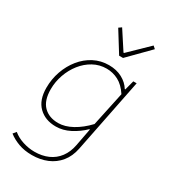

<svg xmlns="http://www.w3.org/2000/svg" viewBox="-229 -846 1058 1193"><g transform="rotate(30 300.0 -250.0)"><path d="M196 234Q142 234 99 218Q56 202 26 178L44 156Q74 181 116 194.5Q158 208 200 208Q254 208 297 189Q340 170 368 132.5Q396 95 406 42L430 -84H426Q386 -45 336.5 -19.5Q287 6 236 6Q160 6 113 -40Q66 -86 66 -174Q66 -236 86 -293Q106 -350 142 -394.5Q178 -439 227 -464.5Q276 -490 334 -490Q388 -490 429 -468Q470 -446 492 -410H496L514 -478H538L432 52Q420 112 387 152.5Q354 193 305 213.5Q256 234 196 234ZM238 -20Q286 -20 338 -48.5Q390 -77 438 -128L490 -372Q457 -422 417 -443Q377 -464 332 -464Q281 -464 237.5 -440Q194 -416 162 -375.5Q130 -335 112 -284Q94 -233 94 -180Q94 -99 133 -59.5Q172 -20 238 -20ZM358 -572 266 -720 286 -734 372 -602H376L512 -734L530 -718L386 -572Z"/></g></svg>

Font: SourceCodeVF
Style: Italic
Weight: 200
Italic angle: -11°
Monospace: yes
Designer: Paul D. Hunt, Teo Tuominen
Foundry: Adobe
Version: Version 1.026;hotconv 1.1.0;makeotfexe 2.6.0